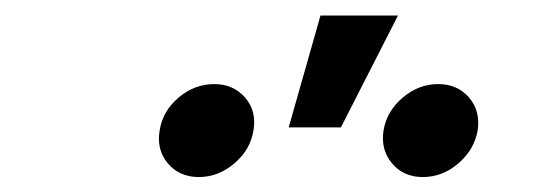

<svg xmlns="http://www.w3.org/2000/svg" viewBox="-20 -852 702 253"><path d="M537.1 -618.7Q511.7 -618.7 496.6 -636.7Q481.4 -654.8 485.4 -680.2Q489.7 -705.6 510.7 -723.4Q531.7 -741.2 557.1 -741.2Q583 -741.2 598.1 -723.4Q613.3 -705.6 609.4 -680.2Q605 -654.8 584 -636.7Q563 -618.7 537.1 -618.7ZM242.2 -618.7Q216.3 -618.7 201.2 -636.7Q186 -654.8 190.4 -680.2Q194.3 -705.6 215.3 -723.4Q236.3 -741.2 262.2 -741.2Q287.6 -741.2 303 -723.4Q318.4 -705.6 314 -680.2Q310.1 -654.8 288.8 -636.7Q267.6 -618.7 242.2 -618.7ZM360.4 -684.1 402.3 -831.5H504.4L429.2 -684.1Z"/></svg>

Font: Inter 24pt Medium
Style: Italic
Weight: 500
Italic angle: -9.3988°
Designer: Rasmus Andersson
Foundry: rsms
Version: Version 4.001;git-66647c0bb